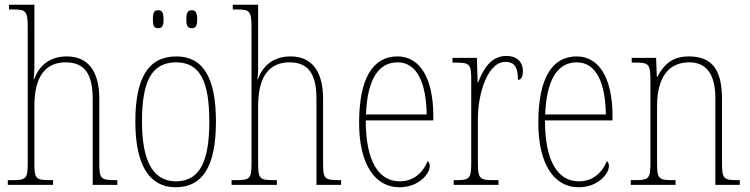

<svg xmlns="http://www.w3.org/2000/svg" viewBox="-20 -780 3166 810"><path d="M13 0H204V-20H194C130 -20 125 -25 125 -95V-333C125 -460 174 -517 257 -517C340 -517 371 -464 371 -363V0H475V-20H465C403 -20 399 -28 399 -94V-363C399 -484 348 -542 262 -542C182 -542 142 -495 124 -446H122C124 -462 125 -478 125 -491V-760H18V-740H37C90 -740 97 -733 97 -663V-95C97 -25 92 -20 27 -20H13Z M789 -661C804 -661 812 -669 812 -698C812 -728 804 -737 789 -737C773 -737 766 -728 766 -698C766 -669 773 -661 789 -661ZM647 -661C663 -661 670 -669 670 -698C670 -728 663 -737 647 -737C631 -737 625 -728 625 -698C625 -669 631 -661 647 -661ZM721 10C833 10 891 -75 891 -267C891 -452 837 -542 724 -542C606 -542 551 -452 551 -267C551 -77 614 10 721 10ZM722 -15C624 -15 579 -104 579 -267C579 -434 618 -517 723 -517C825 -517 863 -435 863 -267C863 -107 827 -15 722 -15Z M957 0H1148V-20H1138C1074 -20 1069 -25 1069 -95V-333C1069 -460 1118 -517 1201 -517C1284 -517 1315 -464 1315 -363V0H1419V-20H1409C1347 -20 1343 -28 1343 -94V-363C1343 -484 1292 -542 1206 -542C1126 -542 1086 -495 1068 -446H1066C1068 -462 1069 -478 1069 -491V-760H962V-740H981C1034 -740 1041 -733 1041 -663V-95C1041 -25 1036 -20 971 -20H957Z M1665 10C1748 10 1793 -48 1793 -79C1793 -91 1789 -97 1784 -100C1766 -56 1729 -15 1666 -15C1578 -15 1523 -99 1523 -272H1808V-291C1808 -446 1754 -542 1657 -542C1553 -542 1495 -450 1495 -262C1495 -88 1561 10 1665 10ZM1780 -297H1524C1529 -431 1569 -517 1657 -517C1741 -517 1778 -428 1780 -297Z M1894 0H2083V-20H2065C2003 -20 1996 -25 1996 -97V-277C1996 -390 2039 -519 2112 -519C2157 -519 2165 -486 2165 -443C2180 -443 2186 -459 2186 -481C2186 -516 2163 -544 2116 -544C2048 -544 2017 -483 1997 -432H1995L1992 -536H1889V-516H1896C1963 -516 1968 -511 1968 -441V-97C1968 -25 1962 -20 1901 -20H1894Z M2421 10C2504 10 2549 -48 2549 -79C2549 -91 2545 -97 2540 -100C2522 -56 2485 -15 2422 -15C2334 -15 2279 -99 2279 -272H2564V-291C2564 -446 2510 -542 2413 -542C2309 -542 2251 -450 2251 -262C2251 -88 2317 10 2421 10ZM2536 -297H2280C2285 -431 2325 -517 2413 -517C2497 -517 2534 -428 2536 -297Z M2641 0H2830V-20H2821C2757 -20 2752 -25 2752 -95V-333C2752 -454 2801 -517 2888 -517C2968 -517 2998 -456 2998 -364V0H3101V-20H3094C3032 -20 3026 -25 3026 -95V-361C3026 -485 2985 -542 2886 -542C2820 -542 2783 -512 2753 -456H2751L2748 -536H2645V-516H2657C2717 -516 2724 -511 2724 -441V-95C2724 -25 2718 -20 2654 -20H2641Z"/></svg>

Font: Noto Serif Devanagari Condensed Thin
Style: Regular
Weight: 100
Width: 3
Designer: Universal Thirst, Indian Type Foundry and the Monotype Design Team
Foundry: Monotype Imaging Inc.
Version: Version 2.004